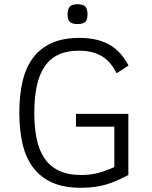

<svg xmlns="http://www.w3.org/2000/svg" viewBox="-20 -868 713 902"><path d="M527.8 -523.9Q514.6 -549.8 498.3 -569.6Q481.9 -589.4 460.4 -602.8Q439 -616.2 411.6 -623Q384.3 -629.9 350.1 -629.9Q294.9 -629.9 255.4 -611.6Q215.8 -593.3 190.4 -556.6Q165 -520 153.1 -465.3Q141.1 -410.6 141.1 -337.9Q141.1 -269.5 152.3 -215.3Q163.6 -161.1 189.5 -123.5Q215.3 -85.9 257.6 -65.9Q299.8 -45.9 361.8 -45.9Q382.3 -45.9 401.4 -48.1Q420.4 -50.3 439 -54.9Q457.5 -59.6 476.8 -66.7Q496.1 -73.7 517.1 -83V-272.9H336.9V-333H583V-45.9Q554.7 -31.2 529.5 -20Q504.4 -8.8 478.5 -1.2Q452.6 6.3 423.8 10.3Q395 14.2 359.9 14.2Q279.8 14.2 224.9 -10.5Q169.9 -35.2 135.5 -81.1Q101.1 -127 85.9 -192.1Q70.8 -257.3 70.8 -338.9Q70.8 -420.4 85.9 -485.4Q101.1 -550.3 134.8 -595.7Q168.5 -641.1 222.2 -665.5Q275.9 -689.9 353 -689.9Q400.9 -689.9 437.5 -680.4Q474.1 -670.9 501.5 -653.6Q528.8 -636.2 548.8 -612.3Q568.8 -588.4 584 -560.1ZM391.1 -801.3Q391.1 -775.4 380.6 -765.1Q370.1 -754.9 344.2 -754.9Q330.1 -754.9 320.8 -758.1Q311.5 -761.2 306.4 -767.3Q301.3 -773.4 299.3 -782Q297.4 -790.5 297.4 -801.3Q297.4 -824.7 307.6 -836.4Q317.9 -848.1 344.2 -848.1Q371.6 -848.1 381.3 -836.7Q391.1 -825.2 391.1 -801.3Z"/></svg>

Font: Clear Sans Light
Style: Regular
Weight: 300
Foundry: Intel Corporation
Version: Version 1.00